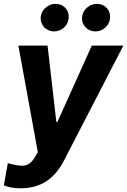

<svg xmlns="http://www.w3.org/2000/svg" viewBox="-34 -785 668 1009"><path d="M74.9 204.5C186.8 204.5 256.4 147.7 302.2 58.9L614.3 -545.5H448.5L267.8 -144.2H262.1L215.9 -545.5H62.5L164.8 14.6L151.3 37.6C132.1 71 111.9 84.5 87 85.6C67.1 86.3 46.2 83.1 7.1 72.4L-13.8 188.9C7.1 198.2 36.2 204.5 74.9 204.5ZM180.8 -701.3C173.7 -657.7 205.6 -620 250.7 -620C287.6 -620 321 -648.4 326 -683.2C333.5 -728 303.3 -764.6 257.5 -764.6C220.9 -764.6 186.8 -737.2 180.8 -701.3ZM398.1 -701.3C390.6 -657 422.9 -620 468 -620C505 -620 538.4 -648.4 543.3 -683.2C550.8 -728 520.6 -764.6 474.8 -764.6C438.2 -764.6 404.1 -737.2 398.1 -701.3Z"/></svg>

Font: Margiela Sans
Style: Bold Italic
Weight: 700
Italic angle: -9.39999°
Designer: Stefan Endress, Andreas Faust
Version: Version 1.100;FEAKit 1.0